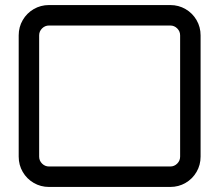

<svg xmlns="http://www.w3.org/2000/svg" viewBox="-20 -740 868 760"><path d="M174 0Q141 0 113.5 -16Q86 -32 70 -59.5Q54 -87 54 -120V-600Q54 -633 70 -660.5Q86 -688 113.5 -704Q141 -720 174 -720H654Q687 -720 714.5 -704Q742 -688 758 -660.5Q774 -633 774 -600V-120Q774 -87 758 -59.5Q742 -32 714.5 -16Q687 0 654 0ZM174 -81H654Q670 -81 681.5 -92.5Q693 -104 693 -120V-600Q693 -616 681.5 -627.5Q670 -639 654 -639H174Q158 -639 146.5 -627.5Q135 -616 135 -600V-120Q135 -104 146.5 -92.5Q158 -81 174 -81Z"/></svg>

Font: Orbitron
Style: Regular
Weight: 400
Designer: Matt McInerney
Foundry: The League of Moveable Type
Version: Version 2.001